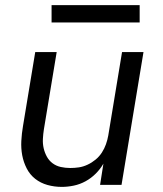

<svg xmlns="http://www.w3.org/2000/svg" viewBox="-20 -724 640 752"><path d="M222 8Q193 8 166 0.5Q139 -7 118 -23.5Q97 -40 84.5 -64.5Q72 -89 67 -116Q62 -143 63.5 -172Q65 -201 70 -230L118 -520H202L152 -218Q149 -199 148 -180Q147 -161 151 -143.5Q155 -126 163.5 -110.5Q172 -95 186 -84.5Q200 -74 218 -70Q236 -66 255 -66Q272 -66 289 -68.5Q306 -71 323 -79Q340 -87 354.5 -99Q369 -111 379 -126.5Q389 -142 395 -159Q401 -176 404 -193L458 -520H542L456 0H372L385 -83Q373 -62 355 -44Q337 -26 315 -14Q293 -2 269 3Q245 8 222 8ZM182 -636V-704H527V-636Z"/></svg>

Font: Iosevka Extended Oblique
Style: Regular
Weight: 400
Width: 7
Italic angle: -9°
Monospace: yes
Designer: Belleve Invis
Foundry: Belleve Invis
Version: Version 32.0.1; ttfautohint (v1.8.4)